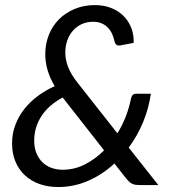

<svg xmlns="http://www.w3.org/2000/svg" viewBox="-20 -744 688 772"><path d="M362 -723.5Q397 -723.5 425.5 -712.5Q454 -701.5 474.5 -682Q495 -662.5 506.2 -636Q517.5 -609.5 517.5 -578.5V-575.5Q517.5 -574 517 -571.5L466.5 -562Q464 -561.5 462.2 -561.2Q460.5 -561 458.5 -561Q444 -561 440.5 -577.5Q437.5 -592 431.5 -606Q425.5 -620 415.2 -631.2Q405 -642.5 390 -649.5Q375 -656.5 354.5 -656.5Q329 -656.5 308.5 -647Q288 -637.5 273.2 -620.8Q258.5 -604 250.5 -581.2Q242.5 -558.5 242.5 -532.5Q242.5 -504 254.2 -474Q266 -444 291 -412.5L452 -208Q472.5 -241 486 -276.2Q499.5 -311.5 506.5 -347Q508.5 -356 513 -361.5Q517.5 -367 527 -367H586.5Q578.5 -309.5 555.8 -254Q533 -198.5 497.5 -150.5L616.5 0H542.5Q532 0 524.2 -1.2Q516.5 -2.5 510.5 -5.5Q504.5 -8.5 499.2 -13.5Q494 -18.5 488 -25.5L440 -86.5Q393 -43 335.5 -17.5Q278 8 213.5 8Q172.5 8 138.5 -4.2Q104.5 -16.5 80 -39.2Q55.5 -62 42 -94.5Q28.5 -127 28.5 -167.5Q28.5 -207 41.8 -242Q55 -277 78.2 -306.2Q101.5 -335.5 132.8 -358.5Q164 -381.5 200 -397.5Q180.5 -430.5 171.2 -462.5Q162 -494.5 162 -526Q162 -567 176.2 -603.2Q190.5 -639.5 216.8 -666Q243 -692.5 280 -708Q317 -723.5 362 -723.5ZM117.5 -178.5Q117.5 -150.5 126.2 -128.8Q135 -107 150.2 -92Q165.5 -77 186.5 -69.2Q207.5 -61.5 232 -61.5Q279.5 -61.5 321.5 -83Q363.5 -104.5 398.5 -139.5L232 -352Q174.5 -321 146 -276.2Q117.5 -231.5 117.5 -178.5Z"/></svg>

Font: Lato TR
Style: Italic
Weight: 400
Italic angle: -12°
Designer: Lukasz Dziedzic
Foundry: tyPoland Lukasz Dziedzic
Version: Version 1.104 2013